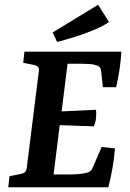

<svg xmlns="http://www.w3.org/2000/svg" viewBox="-20 -790 550 810"><path d="M414 -422 407 -487Q406 -498 402.5 -504Q399 -510 388 -514Q375 -519 358 -520Q341 -521 325 -521H265L240 -320L385 -327Q387 -309 385 -291Q383 -273 376 -257L232 -262L206 -54H273Q296 -54 316 -56Q336 -58 349 -62Q360 -66 365.5 -73Q371 -80 375 -92L409 -170L465 -164Q462 -125 455 -83.5Q448 -42 437 0H15L20 -47L68 -56Q80 -59 85.5 -64Q91 -69 93 -83L144 -491Q145 -504 140 -508.5Q135 -513 124 -516L78 -525L83 -572H492Q490 -536 484.5 -498.5Q479 -461 470 -422ZM221 -613 202 -653 394 -770 440 -697Q415 -680 377 -664Q339 -648 297.5 -635Q256 -622 221 -613Z"/></svg>

Font: Yrsa SemiBold
Style: Italic
Weight: 600
Italic angle: -7.10001°
Version: Version 2.004